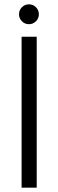

<svg xmlns="http://www.w3.org/2000/svg" viewBox="-20 -869 269 889"><path d="M80 -699H150V0H80ZM114 -757Q95 -757 81.5 -770.5Q68 -784 68 -803Q68 -822 81.5 -835.5Q95 -849 114 -849Q133 -849 146.5 -835.5Q160 -822 160 -803Q160 -784 146.5 -770.5Q133 -757 114 -757Z"/></svg>

Font: SVN-Poppins Light
Style: Regular
Weight: 300
Designer: Ninad Kale (Devanagari), Jonny Pinhorn (Latin)
Foundry: Indian Type Foundry
Version: Version 3.002 2017; ttfautohint (v1.8.3)